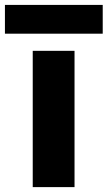

<svg xmlns="http://www.w3.org/2000/svg" viewBox="-59 -766 440 786"><path d="M75 0V-557.9H246.1V0ZM-38.8 -628.1V-745.9H361.5V-628.1Z"/></svg>

Font: Poppins Variable
Style: Regular
Weight: 100
Designer: Jonny Pinhorn
Foundry: Indian Type Foundry
Version: Version 6.000